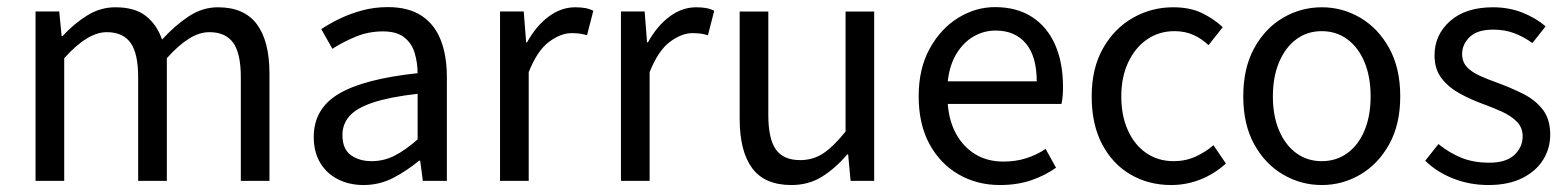

<svg xmlns="http://www.w3.org/2000/svg" viewBox="-20 -519 4501 551"><path d="M82 0V-486.1H150L156.9 -415.6H159.6Q191.5 -450.3 229.5 -474.2Q267.5 -498.1 310.9 -498.1Q367 -498.1 398.6 -473.2Q430.2 -448.2 445.1 -405.5Q483.1 -446.9 522.2 -472.5Q561.4 -498.1 605.4 -498.1Q680.9 -498.1 717.1 -449.5Q753.3 -401 753.3 -308V0H671.1V-297.4Q671.1 -365.6 649.3 -396.1Q627.5 -426.7 580.6 -426.7Q552.4 -426.7 522.5 -408.2Q492.7 -389.7 458.8 -352V0H376.5V-297.4Q376.5 -365.6 354.7 -396.1Q333 -426.7 286.1 -426.7Q231.3 -426.7 164.3 -352V0Z M1023.3 12Q982.6 12 950.2 -4.3Q917.8 -20.5 899.1 -51.5Q880.4 -82.4 880.4 -126.2Q880.4 -206.8 951.8 -249.5Q1023.2 -292.3 1178.5 -309Q1178.2 -339.5 1170 -367Q1161.9 -394.6 1140.1 -411.7Q1118.4 -428.9 1078.9 -428.9Q1037.1 -428.9 1000.1 -413.4Q963 -397.9 933.9 -379L902 -435.4Q924.3 -450.4 954 -464.9Q983.7 -479.4 1018.9 -489Q1054.1 -498.6 1093.1 -498.6Q1152.2 -498.6 1189.7 -473.9Q1227.2 -449.2 1244.8 -404.2Q1262.4 -359.2 1262.4 -298.3V0H1193.5L1185.8 -57.9H1182.6Q1148.1 -29.1 1108.5 -8.5Q1068.9 12 1023.3 12ZM1046.2 -56.5Q1081.6 -56.5 1112.5 -72.3Q1143.3 -88.1 1178.5 -118.9V-249.9Q1096.8 -240.4 1049.7 -224.5Q1002.6 -208.6 982.7 -185.6Q962.7 -162.7 962.7 -131.5Q962.7 -91.2 986.9 -73.8Q1011.1 -56.5 1046.2 -56.5Z M1415 0V-486.1H1483L1489.9 -397.6H1492.6Q1518.1 -444.1 1554.1 -471.1Q1590.1 -498.1 1630.9 -498.1Q1646.9 -498.1 1659.2 -495.9Q1671.5 -493.7 1682.7 -488.1L1664.6 -417.9Q1654.2 -420.9 1644.8 -422.4Q1635.3 -423.9 1620.2 -423.9Q1589.4 -423.9 1555.8 -399.1Q1522.2 -374.3 1497.3 -312.1V0Z M1762 0V-486.1H1830L1836.9 -397.6H1839.6Q1865.1 -444.1 1901.1 -471.1Q1937.1 -498.1 1977.9 -498.1Q1993.9 -498.1 2006.2 -495.9Q2018.5 -493.7 2029.7 -488.1L2011.6 -417.9Q2001.2 -420.9 1991.8 -422.4Q1982.3 -423.9 1967.2 -423.9Q1936.4 -423.9 1902.8 -399.1Q1869.2 -374.3 1844.3 -312.1V0Z M2251 12Q2174.3 12 2138.5 -36.5Q2102.7 -85 2102.7 -178V-486H2184.9V-188.7Q2184.9 -120.8 2206.5 -90.2Q2228.2 -59.5 2276.3 -59.5Q2313.4 -59.5 2342.7 -79Q2372 -98.5 2406.6 -141.5V-486H2488.7V0H2421L2414 -75.9H2411.3Q2377.8 -36.3 2339.4 -12.2Q2301 12 2251 12Z M2849.1 12Q2784.2 12 2731.4 -18.3Q2678.5 -48.6 2647.4 -105.5Q2616.4 -162.5 2616.4 -242.9Q2616.4 -322.1 2648.1 -379.6Q2679.7 -437 2729.8 -467.8Q2779.8 -498.6 2835.3 -498.6Q2897.7 -498.6 2941.2 -470.6Q2984.8 -442.7 3007.7 -391.2Q3030.6 -339.8 3030.6 -270Q3030.6 -256.3 3029.7 -244.6Q3028.8 -232.9 3026.2 -220.8H2699.9Q2703.6 -170.9 2724.4 -133.8Q2745.1 -96.7 2779.4 -76Q2813.8 -55.3 2859.7 -55.3Q2895.2 -55.3 2925.4 -65Q2955.7 -74.8 2980.7 -91.6L3010.6 -37.7Q2979.3 -15.4 2939.4 -1.7Q2899.5 12 2849.1 12ZM2699.9 -285.6H2955.2Q2955.2 -357 2924.1 -394.2Q2892.9 -431.3 2837.1 -431.3Q2803.3 -431.3 2773.9 -414.3Q2744.5 -397.2 2724.7 -364.6Q2704.9 -331.9 2699.9 -285.6Z M3340.9 12Q3276.2 12 3224.6 -18.1Q3173 -48.1 3142.9 -105Q3112.9 -161.9 3112.9 -242.4Q3112.9 -323.5 3145.7 -380.8Q3178.4 -438 3231.5 -468Q3284.6 -498.1 3346.8 -498.1Q3394.9 -498.1 3429.2 -481.6Q3463.5 -465 3489 -441L3448.2 -389.4Q3428.4 -408.3 3404.3 -419Q3380.3 -429.6 3350.5 -429.6Q3306.4 -429.6 3272.1 -406.1Q3237.7 -382.6 3217.8 -340.3Q3197.9 -298.1 3197.9 -242.4Q3197.9 -186.7 3216.9 -144.8Q3235.9 -102.9 3269.7 -79.7Q3303.6 -56.5 3348.2 -56.5Q3382.6 -56.5 3411.3 -69.7Q3440 -82.9 3462.4 -102.2L3498 -49.8Q3465.5 -20 3425.2 -4Q3384.9 12 3340.9 12Z M3773.2 12Q3713.6 12 3662.1 -18.1Q3610.7 -48.1 3579.3 -105Q3547.9 -161.9 3547.9 -242.4Q3547.9 -323.5 3579.3 -380.8Q3610.7 -438 3662.1 -468Q3713.6 -498.1 3773.2 -498.1Q3832.7 -498.1 3883.9 -468Q3935 -438 3966.7 -380.8Q3998.4 -323.5 3998.4 -242.4Q3998.4 -161.9 3966.7 -105Q3935 -48.1 3883.9 -18.1Q3832.7 12 3773.2 12ZM3773.2 -56.5Q3815 -56.5 3846.8 -79.7Q3878.6 -102.9 3896 -144.8Q3913.4 -186.7 3913.4 -242.4Q3913.4 -298.1 3896 -340.3Q3878.6 -382.6 3846.8 -406.1Q3815 -429.6 3773.2 -429.6Q3731.4 -429.6 3699.9 -406.1Q3668.4 -382.6 3650.6 -340.3Q3632.9 -298.1 3632.9 -242.4Q3632.9 -186.7 3650.6 -144.8Q3668.4 -102.9 3699.9 -79.7Q3731.4 -56.5 3773.2 -56.5Z M4251.5 12Q4197.8 12 4150.6 -6.6Q4103.4 -25.1 4070.1 -57.7L4108 -105.6Q4139.8 -79.9 4174.4 -66Q4209 -52.1 4254.2 -52.1Q4302.1 -52.1 4325.9 -74.4Q4349.7 -96.8 4349.7 -127.6Q4349.7 -152.6 4333.6 -169.2Q4317.5 -185.7 4292.6 -197.4Q4267.6 -209 4240 -219Q4203.8 -232 4171 -249.6Q4138.2 -267.3 4117.5 -293.7Q4096.8 -320.2 4096.8 -360.1Q4096.8 -418.9 4141.4 -458.5Q4186 -498.1 4264.5 -498.1Q4310.1 -498.1 4348.9 -482.8Q4387.7 -467.4 4415.6 -443.5L4377.8 -395.5Q4352.3 -413.6 4325.3 -423.8Q4298.3 -434 4265.5 -434Q4219.4 -434 4197.7 -412.8Q4176 -391.6 4176 -364.3Q4176 -341.9 4189.2 -327.3Q4202.4 -312.7 4225.7 -302Q4249 -291.4 4279.1 -280.7Q4317.1 -266.8 4351.5 -249.5Q4386 -232.1 4407.4 -204.5Q4428.8 -176.9 4428.8 -132.5Q4428.8 -93.1 4408.4 -60.3Q4388 -27.6 4348.4 -7.8Q4308.8 12 4251.5 12Z"/></svg>

Font: Source Sans Variable
Style: Regular
Weight: 200
Designer: Paul D. Hunt
Foundry: Adobe Systems Incorporated
Version: Version 3.006;hotconv 1.0.111;makeotfexe 2.5.65597